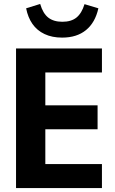

<svg xmlns="http://www.w3.org/2000/svg" viewBox="-20 -950 583 970"><path d="M61 0V-705H495V-584H209V-418H473V-297H209V-121H495V0ZM294 -760Q243 -760 205 -778Q167 -796 144 -829Q121 -862 112 -908L183 -930Q197 -882 224 -861Q251 -840 295 -840Q340 -840 366.5 -861.5Q393 -883 407 -929L477 -908Q461 -836 414.5 -798Q368 -760 294 -760Z"/></svg>

Font: Nunito Sans 12pt ExtraLight
Style: Weight 830 Width 84 Optical size 12.0 YTLC 445
Weight: 830
Width: 4
Designer: Vernon Adams
Foundry: Vernon Adams
Version: Version 3.101;gftools[0.9.27]